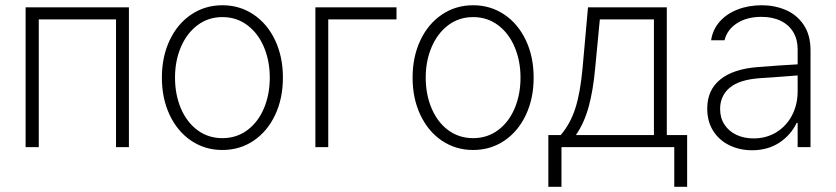

<svg xmlns="http://www.w3.org/2000/svg" viewBox="-20 -558 3170 728"><path d="M77.1 -530.3H468.8V0H419.9V-484.4H127V0H77.1Z M593.8 -263.7Q593.8 -342.8 623.3 -405.3Q652.8 -467.8 705.1 -502.9Q757.3 -538.1 823.2 -538.1Q889.2 -538.1 941.4 -502.9Q993.7 -467.8 1023.2 -405.3Q1052.7 -342.8 1052.7 -263.7Q1052.7 -184.6 1023.2 -122.1Q993.7 -59.6 941.4 -24.4Q889.2 10.7 823.2 10.7Q757.3 10.7 705.1 -24.4Q652.8 -59.6 623.3 -122.1Q593.8 -184.6 593.8 -263.7ZM1002.9 -263.7Q1002.9 -327.1 980.7 -379.6Q958.5 -432.1 917.7 -462.6Q877 -493.2 823.2 -493.2Q769.5 -493.2 728.8 -462.4Q688 -431.6 665.8 -379.4Q643.6 -327.1 643.6 -263.7Q643.6 -199.7 665.8 -147.2Q688 -94.7 728.8 -64.5Q769.5 -34.2 823.2 -34.2Q877 -34.2 917.7 -64.5Q958.5 -94.7 980.7 -147.2Q1002.9 -199.7 1002.9 -263.7Z M1483.4 -484.4H1224.6V0H1175.8V-530.3H1483.4Z M1544.4 -263.7Q1544.4 -342.8 1574 -405.3Q1603.5 -467.8 1655.8 -502.9Q1708 -538.1 1773.9 -538.1Q1839.8 -538.1 1892.1 -502.9Q1944.3 -467.8 1973.9 -405.3Q2003.4 -342.8 2003.4 -263.7Q2003.4 -184.6 1973.9 -122.1Q1944.3 -59.6 1892.1 -24.4Q1839.8 10.7 1773.9 10.7Q1708 10.7 1655.8 -24.4Q1603.5 -59.6 1574 -122.1Q1544.4 -184.6 1544.4 -263.7ZM1953.6 -263.7Q1953.6 -327.1 1931.4 -379.6Q1909.2 -432.1 1868.4 -462.6Q1827.6 -493.2 1773.9 -493.2Q1720.2 -493.2 1679.4 -462.4Q1638.7 -431.6 1616.5 -379.4Q1594.2 -327.1 1594.2 -263.7Q1594.2 -199.7 1616.5 -147.2Q1638.7 -94.7 1679.4 -64.5Q1720.2 -34.2 1773.9 -34.2Q1827.6 -34.2 1868.4 -64.5Q1909.2 -94.7 1931.4 -147.2Q1953.6 -199.7 1953.6 -263.7Z M2059.1 -45.9H2106Q2142.1 -87.9 2161.1 -146.2Q2180.2 -204.6 2189 -300.8L2209.5 -530.3H2508.3V-45.9H2585.4V150.4H2536.6V0H2108.9V150.4H2059.1ZM2459.5 -45.9V-484.4H2254.4L2236.8 -300.8Q2229 -214.4 2211.9 -152.6Q2194.8 -90.8 2163.6 -45.9Z M2853 -303.7Q2889.2 -306.6 2932.1 -309.6Q2975.1 -312.5 3004.4 -314V-371.1Q3004.4 -408.7 2987.8 -436.3Q2971.2 -463.9 2940.2 -479Q2909.2 -494.1 2866.7 -494.1Q2812.5 -494.1 2774.9 -470.2Q2737.3 -446.3 2727.1 -405.3H2676.3Q2682.1 -445.3 2708.3 -475.3Q2734.4 -505.4 2776.1 -521.7Q2817.9 -538.1 2868.7 -538.1Q2916.5 -538.1 2958.5 -520.5Q3000.5 -502.9 3026.9 -464.4Q3053.2 -425.8 3053.2 -367.2V0H3004.4V-91.8H3000.5Q2979 -46.4 2935.3 -17.3Q2891.6 11.7 2831.5 11.7Q2784.7 11.7 2745.8 -7.1Q2707 -25.9 2684.3 -61.5Q2661.6 -97.2 2661.6 -146.5Q2661.6 -216.3 2710.7 -256.3Q2759.8 -296.4 2853 -303.7ZM2837.4 -33.2Q2885.7 -33.2 2923.8 -56.6Q2961.9 -80.1 2983.2 -120.8Q3004.4 -161.6 3004.4 -211.9V-272L2972.2 -269.5Q2892.6 -263.2 2862.8 -261.7Q2783.7 -256.3 2747.1 -225.6Q2710.4 -194.8 2710.4 -144.5Q2710.4 -110.8 2727.1 -85.4Q2743.7 -60.1 2772.5 -46.6Q2801.3 -33.2 2837.4 -33.2Z"/></svg>

Font: Pretendard ExtraLight
Style: Regular
Weight: 200
Designer: Base glyphs from Inter by Rasmus Andersson; Hangeul glyphs from Noto Sans CJK(Source Han Sans) by Jang Soo-young and Kan
Foundry: Kil Hyung-jin
Version: Version 1.309